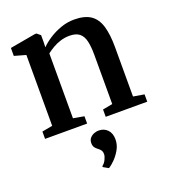

<svg xmlns="http://www.w3.org/2000/svg" viewBox="-146 -659 924 1034"><g transform="rotate(-20 316.0 -142.0)"><path d="M91 -53V-459L25.5 -477.5V-523L171.5 -549H181.5L202 -532V-492L201 -463Q221.5 -484 252.2 -504Q283 -524 320.2 -537.2Q357.5 -550.5 396.5 -550.5Q456.5 -550.5 490.8 -527.5Q525 -504.5 539.5 -456.8Q554 -409 554 -335V-52.5L616.5 -42V0H378.5V-42L435 -52.5V-333.5Q435 -382 427.5 -413.8Q420 -445.5 400.2 -461.2Q380.5 -477 343 -477Q317 -477 292.8 -469.5Q268.5 -462 247.8 -450Q227 -438 210 -424.5V-53L272 -42V0H31V-42ZM386.5 131.5Q386.5 163 370.8 190.5Q355 218 335 237.8Q315 257.5 301 265.5H300L271 249L270.5 243.5Q284 234 292.8 216Q301.5 198 301.5 185.5Q301.5 171.5 295.5 163Q289.5 154.5 279.5 147.5Q271 141.5 264 132.2Q257 123 257 107Q257 89 267 77.8Q277 66.5 290.5 61.5Q304 56.5 314.5 56.5H317.5Q348 56.5 367.2 76.8Q386.5 97 386.5 131.5Z"/></g></svg>

Font: Merriweather 60pt SemiBold
Style: Regular
Weight: 600
Version: Version 2.100